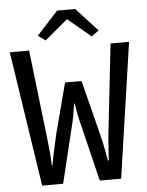

<svg xmlns="http://www.w3.org/2000/svg" viewBox="-57 -884 714 930"><g transform="rotate(-5 300.0 -419.0)"><path d="M110 0 10 -657H104L152 -245Q155 -218 157.5 -195.5Q160 -173 162 -149.5Q164 -126 165 -93H168Q174 -126 179 -149.5Q184 -173 189 -195Q194 -217 200 -244L264 -488H344L406 -244Q413 -217 418 -195Q423 -173 427.5 -149.5Q432 -126 438 -93H442Q444 -126 445.5 -149.5Q447 -173 449 -195Q451 -217 454 -244L500 -657H590L494 0H390L326 -264Q318 -294 312 -323Q306 -352 302 -382H299Q294 -352 289 -323Q284 -294 276 -264L212 0ZM188 -699 152 -725 256 -838H344L448 -725L412 -699L302 -791H298Z"/></g></svg>

Font: Source Code Variable
Style: Regular
Weight: 400
Monospace: yes
Designer: Paul D. Hunt, Teo Tuominen
Foundry: Adobe Systems Incorporated
Version: Version 1.010;hotconv 1.0.106;makeotfexe 2.5.65593